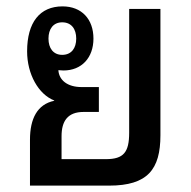

<svg xmlns="http://www.w3.org/2000/svg" viewBox="-20 -582 599 602"><path d="M74 0H322C443 0 483 -51 483 -158V-554H385V-166C385 -105 368 -83 312 -83H173V-155C173 -202 192 -231 242 -231H290V-309H236C191 -309 165 -331 163 -362C168 -362 173 -361 179 -361C236 -361 273 -401 273 -461C273 -522 236 -562 176 -562C105 -562 65 -512 65 -421C65 -349 101 -286 150 -267V-266C97 -255 74 -210 74 -144ZM175 -410C147 -410 132 -431 132 -461C132 -491 147 -512 175 -512C204 -512 219 -491 219 -461C219 -431 204 -410 175 -410Z"/></svg>

Font: Noto Sans Thai Looped SemiCondensed Medium
Style: Regular
Weight: 500
Width: 4
Designer: Sasikarn Vongin, Ben Mitchell
Foundry: The Fontpad Ltd
Version: Version 1.001